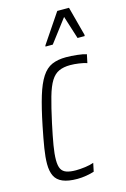

<svg xmlns="http://www.w3.org/2000/svg" viewBox="-114 -777 548 838"><g transform="rotate(-15 160.5 -357.5)"><path d="M129 8Q88 8 63 -2.5Q38 -13 27.5 -34.5Q17 -56 17 -89Q17 -119 23.5 -159.5Q30 -200 41 -254Q57 -333 72.5 -384Q88 -435 107.5 -465Q127 -495 153.5 -506.5Q180 -518 217 -518Q240 -518 267 -515Q294 -512 309 -507L301 -469Q286 -474 265 -477Q244 -480 226 -480Q196 -480 175 -470.5Q154 -461 139 -437Q124 -413 111.5 -369Q99 -325 84 -256Q72 -200 65.5 -161.5Q59 -123 59 -96Q59 -69 66.5 -55Q74 -41 90.5 -35.5Q107 -30 132 -30Q151 -30 174 -33Q197 -36 213 -42L205 -4Q190 1 169 4.5Q148 8 129 8ZM143 -586 144 -591 233 -723H286L321 -591L320 -586H288L255 -690L176 -586Z"/></g></svg>

Font: Saira ExtraCondensed ExtraLight
Style: Italic
Weight: 250
Width: 2
Italic angle: -12°
Designer: Hector Gatti with collaboration of the Omnibus-Type team
Foundry: Omnibus-Type
Version: Version 1.101